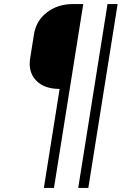

<svg xmlns="http://www.w3.org/2000/svg" viewBox="-20 -750 640 950"><path d="M197 180 275 -310Q199 -310 159 -351.5Q119 -393 129 -460L148 -580Q159 -648 212.5 -689Q266 -730 342 -730H392L247 180ZM367 180 512 -730H562L417 180Z"/></svg>

Font: JetBrains Mono NL Thin
Style: Italic
Weight: 100
Italic angle: -9°
Monospace: yes
Designer: Philipp Nurullin, Konstantin Bulenkov
Foundry: JetBrains
Version: Version 2.305; ttfautohint (v1.8.4.7-5d5b)